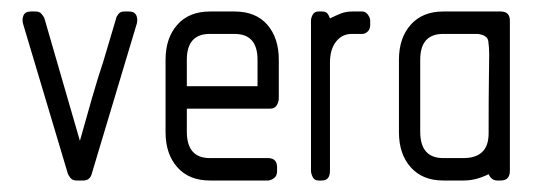

<svg xmlns="http://www.w3.org/2000/svg" viewBox="-20 -314 942 334"><path d="M140 -13Q137 0 125 0H113Q106 0 102.5 -4.5Q99 -9 98 -12L20 -273Q18 -281 21 -287.5Q24 -294 34 -294H42Q49 -294 52.5 -289.5Q56 -285 57 -283L119 -69Q129 -105 139.5 -141.5Q150 -178 160 -208L182 -282Q182 -284 185.5 -289Q189 -294 196 -294H204Q214 -294 217 -287.5Q220 -281 218 -273Z M450 -125H305V-85Q305 -39 345 -39H446Q462 -39 462 -23V-16Q462 -8 456.5 -4Q451 0 446 0H345Q309 0 288.5 -23Q268 -46 268 -84V-210Q268 -248 288.5 -271Q309 -294 345 -294H388Q425 -294 445 -271Q465 -248 465 -210V-143Q465 -137 461.5 -131Q458 -125 450 -125ZM428 -210Q428 -255 388 -255H345Q305 -255 305 -210V-164H428Z M610 -255H592Q575 -255 564.5 -241.5Q554 -228 554 -205V-17Q554 0 540 0H534Q527 0 524 -6Q521 -12 521 -17V-278Q521 -283 524 -288.5Q527 -294 534 -294H540Q545 -294 548 -292Q551 -290 554 -282Q564 -287 573 -290.5Q582 -294 593 -294H610Q616 -294 620 -288.5Q624 -283 624 -278V-271Q624 -263 619.5 -259Q615 -255 610 -255Z M851 0H845Q835 0 830 -11Q808 0 787 0H751Q715 0 694.5 -23Q674 -46 674 -84V-210Q674 -248 694.5 -271Q715 -294 751 -294H851Q867 -294 867 -278V-17Q867 0 851 0ZM811 -255Q810 -255 801 -255Q792 -255 781 -255Q770 -255 761 -255Q752 -255 751 -255Q711 -255 711 -210V-85Q711 -39 751 -39H786Q830 -39 830 -82Q830 -148 830.5 -178Q831 -208 831 -219Q831 -231 829.5 -242Q828 -253 811 -255Z"/></svg>

Font: Chathura
Style: Bold
Weight: 700
Designer: Appaji Ambarisha Darbha
Foundry: Aditya Fonts
Version: Version 1.001 2016